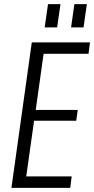

<svg xmlns="http://www.w3.org/2000/svg" viewBox="-20 -904 453 924"><path d="M91 -55H325L318 0H35L133 -700H413L406 -645H175L196 -689L148 -347L136 -375H354L347 -323H129L148 -351L100 -11ZM271 -884 255 -772H195L211 -884ZM398 -884 382 -772H322L338 -884Z"/></svg>

Font: Pathway Extreme Condensed ExtraLight
Style: Italic
Weight: 250
Width: 3
Italic angle: -8°
Version: Version 1.001;gftools[0.9.26]